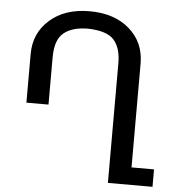

<svg xmlns="http://www.w3.org/2000/svg" viewBox="-52 -777 755 825"><g transform="rotate(5 325.5 -364.0)"><path d="M301.8 -728Q408.2 -728 473.6 -671.4Q539.1 -614.7 539.1 -522.9V-75.2H636.2V0H443.8V-517.1Q443.8 -581.5 413.6 -616.2Q383.3 -650.4 301.8 -652.8Q234.4 -652.8 197.3 -623Q160.2 -593.3 160.2 -517.1V-313H64.9V-522.9Q64.9 -612.8 129.9 -670.4Q194.8 -728 301.8 -728Z"/></g></svg>

Font: Miedinger*
Style: Book
Weight: 400
Version: Version 001.000